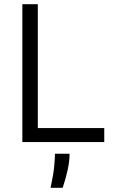

<svg xmlns="http://www.w3.org/2000/svg" viewBox="-20 -680 541 919"><path d="M87 0V-660H161V0ZM117 0V-67H479V0ZM222 219Q236 155 239.5 115.5Q243 76 243 56H313Q313 91 304 132.5Q295 174 280 219Z"/></svg>

Font: Bricolage Grotesque Light
Style: Regular
Weight: 300
Designer: Mathieu Triay
Foundry: Atelier Triay
Version: Version 1.000;gftools[0.9.30]